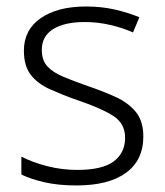

<svg xmlns="http://www.w3.org/2000/svg" viewBox="-20 -562 508 592"><path d="M421.9 -141.1Q421.9 -67.9 368.4 -29.1Q314.9 9.8 215.8 9.8Q159.7 9.8 117.2 0Q74.7 -9.8 45.9 -23.9V-79.1Q81.1 -61 126 -49.6Q170.9 -38.1 217.8 -38.1Q295.9 -38.1 330.8 -64.5Q365.7 -90.8 365.7 -137.2Q365.7 -181.2 329.3 -204.6Q293 -228 219.7 -252.9Q195.3 -261.2 173.6 -270Q151.9 -278.8 133.3 -287.1Q95.7 -304.2 74.7 -331.5Q53.7 -358.9 53.7 -405.8Q53.7 -470.2 105.7 -506.1Q157.7 -542 245.1 -542Q293 -542 334.5 -532.5Q376 -522.9 409.7 -508.8L390.1 -461.9Q358.9 -476.1 319.8 -485.1Q280.8 -494.1 241.7 -494.1Q178.7 -494.1 143.8 -472.2Q108.9 -450.2 108.9 -408.2Q108.9 -376 126 -357.4Q143.1 -338.9 175 -325.4Q207 -312 252.9 -295.9Q298.8 -280.3 338.4 -262.2Q377 -244.1 399.4 -216.1Q421.9 -188 421.9 -141.1Z"/></svg>

Font: Nokora Light
Style: Regular
Weight: 300
Designer: Danh Hong
Version: Version 8.000; ttfautohint (v1.8.3)